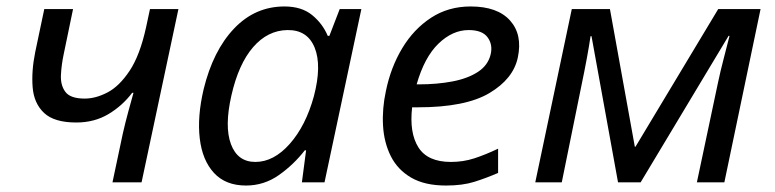

<svg xmlns="http://www.w3.org/2000/svg" viewBox="-20 -564 2398 594"><path d="M328 0 360 -151Q368 -186 377 -219Q386 -252 393 -277H389Q359 -237 315.5 -211Q272 -185 216 -185Q148 -185 116.5 -214.5Q85 -244 81 -294Q77 -344 89 -403L117 -536H206L177 -396Q170 -363 168.5 -331.5Q167 -300 182.5 -279.5Q198 -259 242 -259Q276 -259 312.5 -278Q349 -297 381 -345Q413 -393 432 -480L444 -536H532L418 0Z M741 10Q678 10 642 -29Q606 -68 598 -135.5Q590 -203 610 -288Q639 -407 704 -475.5Q769 -544 860 -544Q913 -544 945.5 -517.5Q978 -491 994 -453H999L1031 -536H1098L984 0H914L927 -99H923Q889 -55 843 -22.5Q797 10 741 10ZM770 -63Q827 -63 876.5 -119Q926 -175 951 -266Q976 -361 953.5 -416.5Q931 -472 869 -471Q808 -470 763 -418Q718 -366 696 -269Q674 -173 694.5 -118Q715 -63 770 -63Z M1360 10Q1294 10 1252 -14.5Q1210 -39 1189 -81Q1168 -123 1165 -175.5Q1162 -228 1174 -283Q1189 -356 1224.5 -415Q1260 -474 1313.5 -509Q1367 -544 1436 -544Q1519 -544 1558 -500.5Q1597 -457 1582 -386Q1568 -320 1494 -276Q1420 -232 1273 -232H1255Q1246 -153 1274.5 -108Q1303 -63 1375 -63Q1413 -63 1447 -74Q1481 -85 1521 -104V-29Q1484 -13 1447.5 -1.5Q1411 10 1360 10ZM1430 -471Q1380 -471 1336.5 -429Q1293 -387 1269 -303H1276Q1332 -303 1379.5 -312Q1427 -321 1458.5 -341.5Q1490 -362 1498 -396Q1505 -426 1488.5 -448.5Q1472 -471 1430 -471Z M1636 0 1749 -536H1867L1944 -110H1946L2202 -536H2333L2221 0H2136L2201 -307Q2209 -345 2219 -383Q2229 -421 2237 -453H2234L1962 0H1892L1810 -452H1807Q1803 -424 1795.5 -383.5Q1788 -343 1780 -305L1718 0Z"/></svg>

Font: Noto Sans
Style: Italic
Weight: 400
Italic angle: -12°
Designer: Monotype Design Team
Foundry: Monotype Imaging Inc.
Version: Version 2.013; ttfautohint (v1.8.4.7-5d5b)